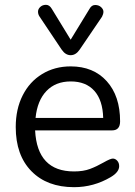

<svg xmlns="http://www.w3.org/2000/svg" viewBox="-20 -777 567 804"><path d="M128.9 -283.2H412.1Q410.2 -357.4 375 -396.7Q339.8 -436 276.4 -436Q212.9 -436 174.6 -396Q136.2 -356 128.9 -283.2ZM482.9 -269Q482.9 -231 449.2 -231H127Q135.7 -59.1 290 -59.1Q329.1 -59.1 356.9 -69.6Q384.8 -80.1 413.8 -96.7Q442.9 -113.3 452.9 -113Q462.9 -112.8 470.9 -104Q479 -95.2 479 -81.1Q479 -56.2 443.4 -35.2Q372.1 6.8 290 6.8Q177.2 6.8 111.6 -60.1Q45.9 -127 45.9 -245.1Q45.9 -320.3 75 -377.7Q104 -435.1 156.5 -467Q209 -499 275.9 -499Q371.1 -499 427 -437Q482.9 -375 482.9 -269ZM196.8 -740.2 275.9 -610.8 355 -740.2Q363.8 -756.3 378.9 -756.1Q394 -755.9 403.6 -746.8Q413.1 -737.8 413.1 -728Q413.1 -718.3 407.2 -707L314 -569.8Q297.9 -545.9 275.9 -545.9Q253.9 -545.9 237.8 -569.8L146 -707Q139.2 -716.8 139.2 -728Q139.2 -739.3 148.7 -748Q158.2 -756.8 172.6 -756.8Q187 -756.8 196.8 -740.2Z"/></svg>

Font: Nunito-Regular
Style: Regular
Weight: 400
Designer: Vernon Adams
Foundry: newtypography
Version: Version 3.000